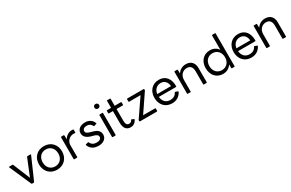

<svg xmlns="http://www.w3.org/2000/svg" viewBox="196 -2326 5946 3920"><g transform="rotate(-30 3169.0 -366.0)"><path d="M305 25C312 25 316 22 319 17L544 -496C548 -505 544 -509 536 -509H466C460 -509 456 -507 452 -500L289 -100L125 -500C122 -507 117 -509 111 -509H37C29 -509 24 -505 29 -496L254 17C256 22 261 25 266 25Z M855 36C1019 36 1127 -82 1127 -242C1127 -403 1019 -519 855 -519C691 -519 584 -403 584 -242C584 -82 691 36 855 36ZM855 -43C746 -43 671 -123 671 -242C671 -361 746 -441 855 -441C964 -441 1039 -361 1039 -242C1039 -123 964 -43 855 -43Z M1326 25C1333 25 1337 21 1337 13V-265C1337 -361 1418 -434 1506 -434C1522 -434 1533 -432 1542 -431C1549 -430 1554 -433 1554 -441V-502C1554 -509 1552 -513 1544 -514C1537 -516 1528 -516 1516 -516C1441 -516 1373 -476 1334 -406L1330 -498C1330 -506 1325 -509 1318 -509H1264C1257 -509 1252 -505 1252 -498V13C1252 21 1257 25 1264 25Z M1836 36C1948 36 2027 -25 2027 -117C2027 -197 1982 -248 1864 -279L1834 -287C1754 -308 1724 -330 1724 -371C1724 -417 1764 -443 1822 -443C1879 -443 1920 -417 1943 -366C1946 -360 1950 -357 1958 -360L2013 -377C2019 -379 2022 -384 2019 -390C1987 -478 1915 -519 1823 -519C1711 -519 1637 -457 1637 -371C1637 -294 1686 -239 1803 -206L1835 -198C1908 -180 1940 -156 1940 -115C1940 -65 1894 -42 1833 -42C1763 -42 1717 -66 1689 -128C1687 -135 1683 -137 1675 -135L1620 -120C1614 -118 1611 -112 1613 -106C1647 -11 1724 36 1836 36Z M2200 -629C2231 -629 2256 -651 2256 -683C2256 -715 2231 -737 2200 -737C2168 -737 2144 -715 2144 -683C2144 -651 2168 -629 2200 -629ZM2231 25C2238 25 2242 21 2242 13V-498C2242 -505 2238 -509 2231 -509H2169C2162 -509 2157 -505 2157 -498V13C2157 21 2162 25 2169 25Z M2591 36C2648 36 2700 9 2734 -59C2738 -67 2736 -73 2730 -76L2682 -97C2676 -100 2671 -98 2668 -91C2652 -57 2628 -43 2599 -43C2546 -43 2522 -78 2522 -158V-433H2670C2676 -433 2680 -437 2680 -443V-498C2680 -505 2676 -509 2670 -509H2522V-673C2522 -679 2517 -683 2510 -683H2448C2441 -683 2437 -679 2437 -673V-509H2343C2337 -509 2332 -505 2332 -498V-443C2332 -437 2337 -433 2343 -433H2437V-160C2437 -25 2495 36 2591 36Z M3209 25C3216 25 3221 21 3221 13V-41C3221 -47 3216 -51 3209 -51H2928L3211 -468C3214 -472 3215 -476 3215 -481V-498C3215 -505 3211 -509 3205 -509H2819C2813 -509 2808 -505 2808 -498V-444C2808 -437 2813 -433 2819 -433H3088L2804 -17C2801 -13 2800 -9 2800 -4V13C2800 20 2804 25 2811 25Z M3566 36C3669 36 3750 -10 3796 -104C3799 -110 3796 -116 3789 -118L3737 -137C3730 -139 3725 -138 3722 -131C3692 -73 3644 -42 3566 -42C3468 -42 3404 -108 3393 -215H3797C3804 -215 3809 -219 3809 -227C3811 -400 3724 -519 3566 -519C3407 -519 3305 -403 3305 -242C3305 -82 3406 36 3566 36ZM3566 -443C3655 -443 3711 -379 3719 -282H3394C3408 -382 3475 -443 3566 -443Z M4000 25C4007 25 4011 21 4011 13V-257C4011 -384 4101 -441 4177 -441C4266 -441 4306 -389 4306 -287V13C4306 21 4310 25 4318 25H4380C4386 25 4390 21 4390 13V-322C4390 -445 4320 -519 4199 -519C4126 -519 4048 -483 4008 -413L4004 -498C4004 -506 3999 -509 3992 -509H3938C3931 -509 3926 -505 3926 -498V13C3926 21 3931 25 3938 25Z M4769 36C4854 36 4928 -6 4966 -72L4969 13C4969 22 4974 25 4981 25H5035C5042 25 5046 21 5046 13V-757C5046 -764 5042 -768 5035 -768H4973C4966 -768 4962 -764 4962 -757V-419C4922 -481 4851 -519 4769 -519C4614 -519 4514 -404 4514 -242C4514 -80 4614 36 4769 36ZM4785 -43C4676 -43 4601 -123 4601 -242C4601 -361 4676 -441 4785 -441C4894 -441 4969 -361 4969 -242C4969 -123 4894 -43 4785 -43Z M5434 36C5537 36 5618 -10 5664 -104C5667 -110 5664 -116 5657 -118L5605 -137C5598 -139 5593 -138 5590 -131C5560 -73 5512 -42 5434 -42C5336 -42 5272 -108 5261 -215H5665C5672 -215 5677 -219 5677 -227C5679 -400 5592 -519 5434 -519C5275 -519 5173 -403 5173 -242C5173 -82 5274 36 5434 36ZM5434 -443C5523 -443 5579 -379 5587 -282H5262C5276 -382 5343 -443 5434 -443Z M5868 25C5875 25 5879 21 5879 13V-257C5879 -384 5969 -441 6045 -441C6134 -441 6174 -389 6174 -287V13C6174 21 6178 25 6186 25H6248C6254 25 6258 21 6258 13V-322C6258 -445 6188 -519 6067 -519C5994 -519 5916 -483 5876 -413L5872 -498C5872 -506 5867 -509 5860 -509H5806C5799 -509 5794 -505 5794 -498V13C5794 21 5799 25 5806 25Z"/></g></svg>

Font: LINE Seed JP_OTF Regular
Style: Regular
Weight: 400
Designer: LY Corporation & Fontrix & Fontworks
Version: Version 1.002